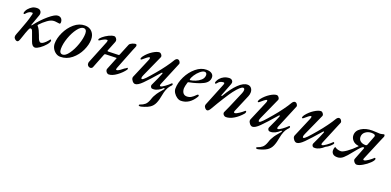

<svg xmlns="http://www.w3.org/2000/svg" viewBox="-3 -1196 4488 2204"><g transform="rotate(20 2240.5 -94.0)"><path d="M59 -23Q59 -37 60 -41.5Q61 -46 67 -62Q81 -100 89 -119Q116 -192 130.5 -232.5Q145 -273 155 -316Q161 -334 161 -344Q161 -353 152 -353Q135 -353 117 -344.5Q99 -336 78 -310Q75 -306 69 -306Q61 -306 61 -315Q60 -324 68.5 -341.5Q77 -359 86 -369Q108 -394 132 -407.5Q156 -421 191 -421Q215 -421 229 -407.5Q243 -394 243 -373Q243 -362 239 -351L193 -222Q191 -216 191 -215Q191 -212 193 -212Q197 -212 202 -219Q263 -299 335 -360Q407 -421 443 -421Q472 -421 486.5 -403.5Q501 -386 501 -360Q501 -352 498 -346.5Q495 -341 489 -341Q483 -341 457 -345Q450 -346 441.5 -347Q433 -348 424 -348Q387 -348 343.5 -316.5Q300 -285 264 -246Q260 -241 259.5 -238.5Q259 -236 262 -233Q280 -213 292 -187Q304 -161 313 -136.5Q322 -112 325 -104Q332 -85 341.5 -73Q351 -61 362 -61Q392 -61 441 -118Q444 -122 449 -128.5Q454 -135 458 -135Q461 -135 463.5 -131.5Q466 -128 466 -122Q466 -102 438 -69Q410 -36 374 -11Q338 14 318 14Q300 14 287 1Q274 -12 264 -40L227 -142Q220 -162 214 -169Q208 -176 197 -176Q186 -176 177 -153Q156 -102 143 -60L128 -17Q121 1 115 8Q109 15 99 15Q87 15 73 2Q59 -11 59 -23Z M516 -109Q516 -173 550.5 -246.5Q585 -320 644 -370.5Q703 -421 774 -421Q829 -421 861.5 -385.5Q894 -350 894 -294Q894 -230 860 -157.5Q826 -85 765 -35.5Q704 14 627 14Q598 14 572.5 -3Q547 -20 531.5 -48Q516 -76 516 -109ZM808 -334Q808 -388 768 -388Q734 -388 695.5 -337Q657 -286 630.5 -211.5Q604 -137 604 -75Q604 -19 644 -19Q679 -19 717.5 -72.5Q756 -126 782 -201.5Q808 -277 808 -334Z M955 -26Q955 -37 958 -44L1072 -326Q1076 -340 1076 -344Q1076 -353 1067 -353Q1040 -353 988 -318Q984 -314 978 -314Q971 -314 971 -322Q972 -336 1000.5 -360Q1029 -384 1066.5 -402.5Q1104 -421 1131 -421Q1144 -421 1155.5 -407Q1167 -393 1167 -377Q1167 -371 1164 -363L1116 -243Q1115 -241 1115 -237Q1115 -231 1123 -231L1251 -235Q1258 -235 1262 -246L1318 -383Q1325 -399 1351 -410Q1377 -421 1391 -421Q1400 -421 1403.5 -415.5Q1407 -410 1406 -398Q1406 -397 1399 -379L1384 -344L1286 -95Q1280 -79 1280 -71Q1280 -64 1286 -64Q1301 -63 1326 -80.5Q1351 -98 1367 -112Q1372 -114 1380.5 -119.5Q1389 -125 1395 -131Q1398 -131 1400.5 -129.5Q1403 -128 1403 -126Q1405 -124 1405 -121Q1405 -120 1402 -111Q1369 -64 1315 -25Q1261 14 1219 14Q1204 14 1191.5 0Q1179 -14 1179 -30Q1179 -34 1181 -40L1238 -182Q1242 -191 1242 -193Q1242 -195 1236 -195L1107 -191Q1098 -191 1093 -183L1023 -5Q1020 4 1011.5 9.5Q1003 15 994 15Q977 15 965.5 2.5Q954 -10 955 -26Z M1928 -97Q1909 -75 1896.5 -42.5Q1884 -10 1879 21Q1868 87 1849.5 129.5Q1831 172 1795 195Q1771 211 1732 223.5Q1693 236 1682 236Q1665 236 1665 226Q1665 220 1675 216Q1711 204 1733.5 184.5Q1756 165 1772 120Q1780 94 1789 76Q1798 58 1813 35Q1828 13 1859 -23L1880 -48L1873 -58L1869 -56Q1844 -32 1814.5 -17Q1785 -2 1757 -2Q1747 -2 1742 -3Q1734 -5 1728 -14Q1722 -23 1722 -33Q1722 -37 1724 -43Q1780 -161 1795 -203Q1796 -206 1796 -210Q1796 -215 1792 -215Q1788 -215 1783 -210Q1679 -90 1626.5 -38Q1574 14 1542 14Q1523 14 1506.5 -6Q1490 -26 1490 -45Q1490 -50 1492 -56L1593 -294Q1601 -312 1601 -322Q1601 -332 1594 -332Q1586 -332 1564 -315.5Q1542 -299 1520 -279Q1515 -274 1509 -274Q1501 -274 1501 -280Q1501 -293 1515 -313Q1553 -362 1602 -393Q1651 -424 1683 -424Q1694 -424 1705.5 -411Q1717 -398 1717 -385Q1717 -382 1715 -376Q1673 -285 1642 -214L1597 -114Q1587 -92 1587 -79Q1587 -66 1596 -66Q1609 -66 1639 -97.5Q1669 -129 1723 -193Q1766 -243 1808.5 -301.5Q1851 -360 1867 -389Q1885 -421 1905 -421Q1921 -421 1932.5 -404.5Q1944 -388 1939 -375L1822 -94Q1816 -81 1816 -71Q1816 -61 1825 -61Q1840 -61 1875 -86.5Q1910 -112 1936 -138Q1938 -140 1939 -140Q1943 -140 1946.5 -136.5Q1950 -133 1950 -129Q1950 -117 1928 -97Z M1995 -95Q1995 -167 2032.5 -243.5Q2070 -320 2131 -370.5Q2192 -421 2259 -421Q2301 -421 2323.5 -404Q2346 -387 2346 -359Q2346 -301 2282 -268.5Q2218 -236 2115 -216Q2109 -215 2106.5 -213.5Q2104 -212 2102 -207Q2087 -158 2086 -133Q2086 -97 2102 -76Q2118 -55 2148 -55Q2178 -55 2201.5 -69.5Q2225 -84 2248 -108Q2258 -119 2265 -119Q2275 -119 2275 -109Q2275 -102 2273 -99Q2206 15 2100 15Q2077 15 2052.5 -1.5Q2028 -18 2011.5 -43.5Q1995 -69 1995 -95ZM2274 -360Q2274 -373 2267 -382.5Q2260 -392 2247 -392Q2223 -392 2192.5 -366.5Q2162 -341 2139.5 -306.5Q2117 -272 2115 -250Q2115 -242 2122 -244Q2148 -247 2183 -260.5Q2218 -274 2245.5 -299Q2273 -324 2274 -360Z M2382 -31Q2382 -39 2384 -43L2494 -315Q2502 -334 2502 -342Q2502 -352 2492 -352Q2473 -352 2454.5 -344Q2436 -336 2416 -310Q2413 -306 2408 -306Q2400 -306 2399 -314Q2398 -323 2407 -340Q2416 -357 2426 -369Q2445 -392 2474 -406Q2503 -420 2540 -421Q2559 -421 2571 -409.5Q2583 -398 2583 -381Q2583 -375 2579 -363L2518 -206Q2517 -205 2517 -202Q2517 -198 2522 -198Q2528 -198 2530 -203Q2590 -306 2649.5 -363.5Q2709 -421 2760 -421Q2789 -421 2806 -400.5Q2823 -380 2823 -349Q2823 -325 2813 -301L2727 -98Q2720 -84 2720 -75Q2720 -64 2731 -64Q2748 -64 2783 -88Q2818 -112 2832 -126Q2838 -132 2841 -132Q2844 -132 2847 -129Q2850 -126 2850 -122Q2850 -111 2843 -100Q2800 -49 2748.5 -17.5Q2697 14 2650 14Q2636 14 2623.5 2.5Q2611 -9 2611 -23Q2611 -30 2613 -33L2649 -112Q2711 -253 2733 -309Q2742 -331 2742 -349Q2742 -369 2725 -371Q2694 -371 2626 -283Q2604 -255 2554.5 -177Q2505 -99 2464 -27Q2452 -6 2442 4.5Q2432 15 2421 15Q2409 15 2395.5 0.5Q2382 -14 2382 -31Z M3361 -97Q3342 -75 3329.5 -42.5Q3317 -10 3312 21Q3301 87 3282.5 129.5Q3264 172 3228 195Q3204 211 3165 223.5Q3126 236 3115 236Q3098 236 3098 226Q3098 220 3108 216Q3144 204 3166.5 184.5Q3189 165 3205 120Q3213 94 3222 76Q3231 58 3246 35Q3261 13 3292 -23L3313 -48L3306 -58L3302 -56Q3277 -32 3247.5 -17Q3218 -2 3190 -2Q3180 -2 3175 -3Q3167 -5 3161 -14Q3155 -23 3155 -33Q3155 -37 3157 -43Q3213 -161 3228 -203Q3229 -206 3229 -210Q3229 -215 3225 -215Q3221 -215 3216 -210Q3112 -90 3059.5 -38Q3007 14 2975 14Q2956 14 2939.5 -6Q2923 -26 2923 -45Q2923 -50 2925 -56L3026 -294Q3034 -312 3034 -322Q3034 -332 3027 -332Q3019 -332 2997 -315.5Q2975 -299 2953 -279Q2948 -274 2942 -274Q2934 -274 2934 -280Q2934 -293 2948 -313Q2986 -362 3035 -393Q3084 -424 3116 -424Q3127 -424 3138.5 -411Q3150 -398 3150 -385Q3150 -382 3148 -376Q3106 -285 3075 -214L3030 -114Q3020 -92 3020 -79Q3020 -66 3029 -66Q3042 -66 3072 -97.5Q3102 -129 3156 -193Q3199 -243 3241.5 -301.5Q3284 -360 3300 -389Q3318 -421 3338 -421Q3354 -421 3365.5 -404.5Q3377 -388 3372 -375L3255 -94Q3249 -81 3249 -71Q3249 -61 3258 -61Q3273 -61 3308 -86.5Q3343 -112 3369 -138Q3371 -140 3372 -140Q3376 -140 3379.5 -136.5Q3383 -133 3383 -129Q3383 -117 3361 -97Z M3463 -45Q3463 -50 3465 -56L3566 -294Q3574 -312 3574 -322Q3574 -332 3567 -332Q3559 -332 3537 -315.5Q3515 -299 3493 -279Q3488 -274 3482 -274Q3474 -274 3474 -280Q3474 -293 3488 -313Q3526 -362 3575 -393Q3624 -424 3656 -424Q3667 -424 3678.5 -411Q3690 -398 3690 -385Q3690 -382 3688 -376Q3646 -285 3615 -214L3570 -114Q3560 -92 3560 -79Q3560 -66 3569 -66Q3582 -66 3612 -97.5Q3642 -129 3696 -193Q3739 -243 3781.5 -301.5Q3824 -360 3840 -389Q3858 -421 3878 -421Q3894 -421 3905.5 -404.5Q3917 -388 3912 -375L3795 -94Q3789 -81 3789 -71Q3789 -61 3798 -61Q3813 -61 3848 -86.5Q3883 -112 3909 -138Q3911 -140 3912 -140Q3916 -140 3919.5 -136.5Q3923 -133 3923 -129Q3923 -116 3894.5 -91Q3866 -66 3842 -56Q3817 -32 3787.5 -17Q3758 -2 3730 -2Q3720 -2 3715 -3Q3707 -5 3701 -14Q3695 -23 3695 -33Q3695 -37 3697 -43Q3753 -161 3768 -203Q3769 -206 3769 -210Q3769 -215 3765 -215Q3761 -215 3756 -210Q3652 -90 3599.5 -38Q3547 14 3515 14Q3496 14 3479.5 -6Q3463 -26 3463 -45Z M4204 -33Q4204 -36 4206 -42L4262 -186L4264 -194Q4264 -201 4258 -201Q4249 -201 4241.5 -196.5Q4234 -192 4224 -182Q4206 -164 4160 -107Q4114 -48 4081.5 -19Q4049 10 4009 10Q3972 10 3954.5 -7Q3937 -24 3937 -50Q3937 -77 3949 -93Q3981 -69 4024 -69Q4047 -69 4095 -103Q4143 -137 4194 -189Q4202 -197 4190 -197Q4147 -203 4122.5 -230.5Q4098 -258 4098 -292Q4098 -348 4152 -382Q4206 -416 4285 -416Q4308 -416 4338 -414Q4364 -412 4375 -412Q4389 -412 4405.5 -416.5Q4422 -421 4425 -421Q4436 -421 4436 -401Q4436 -397 4432 -388Q4428 -379 4425 -373Q4423 -367 4419.5 -360Q4416 -353 4412 -343L4306 -90Q4300 -78 4300 -71Q4300 -62 4310 -62Q4328 -62 4364 -87.5Q4400 -113 4415 -129Q4418 -132 4419 -132Q4423 -132 4426.5 -128.5Q4430 -125 4430 -121Q4430 -102 4396.5 -69.5Q4363 -37 4319 -11.5Q4275 14 4248 14Q4232 14 4218 -1.5Q4204 -17 4204 -33ZM4287 -245 4330 -357Q4332 -363 4332 -366Q4332 -388 4285 -388Q4243 -388 4212 -364Q4181 -340 4181 -302Q4181 -269 4205 -250.5Q4229 -232 4267 -232Q4281 -232 4287 -245Z"/></g></svg>

Font: EB Garamond Medium
Style: Italic
Weight: 500
Italic angle: -17.2°
Designer: Georg Duffner and Octavio Pardo
Foundry: Georg Duffner
Version: Version 1.000